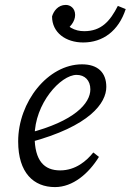

<svg xmlns="http://www.w3.org/2000/svg" viewBox="-20 -749 532 782"><path d="M204 13C277 13 341 -42 383 -110L360 -128C333 -94 288 -55 225 -55C160 -55 121 -94 121 -194C121 -327 227 -444 292 -444C325 -444 348 -422 348 -385C348 -328 283 -255 96 -207L100 -169C347 -235 413 -330 413 -395C413 -454 378 -487 314 -487C175 -487 54 -334 54 -173C54 -45 117 13 204 13ZM319 -576C399 -576 463 -623 492 -712L460 -725C428 -662 392 -622 323 -622C285 -622 251 -638 225 -683L236 -620C266 -635 286 -662 286 -688C286 -716 266 -729 248 -729C216 -729 198 -703 192 -682C192 -616 248 -576 319 -576Z"/></svg>

Font: Source Serif Variable
Style: Italic
Weight: 389
Italic angle: -12°
Designer: Frank Grießhammer
Foundry: Adobe Systems Incorporated
Version: Version 3.001;hotconv 1.0.111;makeotfexe 2.5.65597